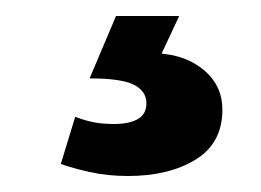

<svg xmlns="http://www.w3.org/2000/svg" viewBox="-20 -20 326 240"><path d="M204 0 182 47Q215 50 236.5 69Q258 88 258 117Q258 159 224.5 179.5Q191 200 140 200Q114 200 92 195Q70 190 56 185L74 126Q87 131 98 133Q109 135 123 135Q141 135 152 129Q163 123 163 109Q163 94 147.5 86Q132 78 92 78L125 0Z"/></svg>

Font: Mukta Malar ExtraBold
Style: Regular
Weight: 800
Designer: Aadarsh Rajan, Girish Dalvi, Yashodeep Gholap
Foundry: Ek Type
Version: Version 2.538;PS 1.000;hotconv 16.6.51;makeotf.lib2.5.65220;